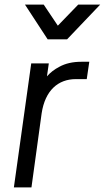

<svg xmlns="http://www.w3.org/2000/svg" viewBox="-20 -810 453 830"><path d="M270 -640 413 -790H318L230 -699L169 -790H88L186 -640ZM116 0 160 -320C175 -419 231 -468 308 -468H355L366 -543H332C295 -543 263 -536 236 -521C215 -510 198 -497 183 -480L191 -536H115L40 0Z"/></svg>

Font: Plus Jakarta Sans
Style: Italic
Weight: 400
Italic angle: -8°
Designer: Gumpita Rahayu
Foundry: Tokotype
Version: Version 2.071;gftools[0.9.30]